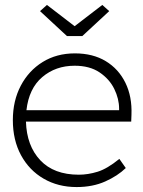

<svg xmlns="http://www.w3.org/2000/svg" viewBox="-20 -747 580 777"><path d="M290 10Q215 10 156.5 -24Q98 -58 65 -119Q32 -180 32 -261Q32 -339 64 -400Q96 -461 152.5 -496Q209 -531 283 -531Q356 -531 408 -499.5Q460 -468 487.5 -412Q515 -356 512 -282L511 -255H85Q88 -157 143 -98.5Q198 -40 299 -40Q336 -40 375 -52Q414 -64 463 -104L489 -67Q456 -35 405.5 -12.5Q355 10 290 10ZM282 -481Q205 -481 151 -435Q97 -389 87 -301H462V-307Q462 -347 442.5 -387Q423 -427 383 -454Q343 -481 282 -481ZM251 -601 142 -702 170 -727 282 -641 394 -727 422 -702 313 -601Z"/></svg>

Font: Lexend ExtraLight
Style: Regular
Weight: 200
Designer: Bonnie Shaver-Troup, Thomas Jockin
Foundry: Lexend
Version: Version 1.007; ttfautohint (v1.8.3)